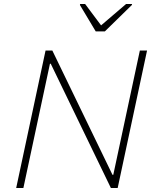

<svg xmlns="http://www.w3.org/2000/svg" viewBox="-20 -941 778 961"><path d="M61 0 208 -688H242L543 -66H547L680 -688H716L569 0H535L234 -622H230L97 0ZM459 -784 380 -916 381 -921H406L486 -814L611 -921H641L640 -916L505 -784Z"/></svg>

Font: Saira Thin Thin
Style: Italic
Weight: 250
Italic angle: -12°
Version: Version 1.101